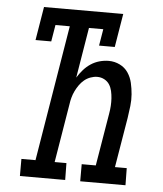

<svg xmlns="http://www.w3.org/2000/svg" viewBox="-53 -781 705 828"><g transform="rotate(5 300.0 -367.5)"><path d="M64 0V-74H125L222 -662H160L148 -590H80L104 -735H447L423 -590H355L367 -662H305L269 -444Q280 -462 294 -478Q308 -494 325.5 -505.5Q343 -517 363 -522.5Q383 -528 403 -528Q428 -528 450.5 -517Q473 -506 486.5 -486Q500 -466 505.5 -442Q511 -418 513 -393Q515 -368 512 -342Q509 -316 505 -290L469 -74H520L521 0H325V-74H386L424 -302Q427 -319 428 -335.5Q429 -352 428 -368Q427 -384 423.5 -399.5Q420 -415 412 -427.5Q404 -440 390 -447.5Q376 -455 359 -455Q345 -455 330 -449.5Q315 -444 303 -434Q291 -424 282 -411Q273 -398 266.5 -384.5Q260 -371 256 -356.5Q252 -342 250 -327L208 -73H259L260 0Z"/></g></svg>

Font: Iosevka Etoile
Style: Italic
Weight: 400
Italic angle: -9°
Designer: Belleve Invis
Foundry: Belleve Invis
Version: Version 22.1.2; ttfautohint (v1.8.4)